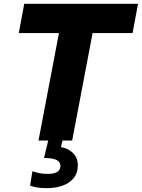

<svg xmlns="http://www.w3.org/2000/svg" viewBox="-20 -740 747 1011"><path d="M107.6 -720H706.8L678.2 -566H467.6L360 0H182.8L290.4 -566H79ZM154.5 162.4Q188.6 175.6 230.5 175.6Q267.7 175.6 282.9 164.3Q298.1 153 298.1 133.2Q298.1 112.2 277.4 102.1Q256.7 92 211.7 92L239.7 -24H314.4L301.1 34.4Q341.6 42.2 365.7 67.1Q389.7 92 389.7 129.2Q389.7 172.9 366.3 199.8Q342.8 226.7 305.7 238.8Q268.5 250.8 227.7 250.8Q199.8 250.8 177.8 247.4Q155.8 243.9 138.5 237.6L150.5 162.4Z"/></svg>

Font: Kufam
Style: Italic
Weight: 400
Italic angle: -11°
Designer: Artur Schmal
Foundry: Original Type
Version: Version 1.301; ttfautohint (v1.8.3)